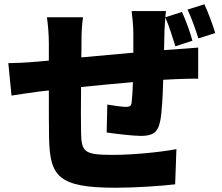

<svg xmlns="http://www.w3.org/2000/svg" viewBox="-20 -824 1040 900"><path d="M749 -589 751 -679C752 -697 753 -722 755 -742C774 -700 788 -650 802 -607L882 -633C872 -671 852 -727 833 -768L755 -743C756 -756 757 -766 758 -772H597C600 -752 605 -699 605 -672V-577C524 -570 438 -562 361 -555C362 -585 362 -611 362 -628C362 -676 364 -705 369 -743H200C205 -706 209 -666 209 -619V-540L154 -535C96 -530 45 -528 19 -528L34 -376C60 -380 132 -391 164 -395L209 -400C209 -311 209 -220 210 -178C214 1 250 56 522 56C613 56 734 48 801 40L807 -125C728 -110 601 -98 510 -98C374 -98 362 -111 360 -203C359 -247 359 -332 360 -416C437 -424 523 -432 603 -439C602 -401 600 -367 597 -343C595 -326 587 -323 570 -323C552 -323 512 -329 483 -334L480 -203C519 -197 605 -187 639 -187C693 -187 720 -200 731 -257C739 -297 743 -373 745 -450C767 -451 786 -452 803 -453C830 -454 890 -456 909 -455V-601C876 -598 831 -595 804 -593ZM859 -779C879 -738 896 -687 910 -644L989 -669C978 -706 957 -763 938 -804Z"/></svg>

Font: Noto Sans Korean Black
Style: Bold
Weight: 900
Designer: Ryoko NISHIZUKA (kana & ideographs); Paul D. Hunt (Latin, Greek & Cyrillic); Wenlong ZHANG (bopomofo); Sandoll Communica
Foundry: Adobe Systems Incorporated
Version: Version 1.000;PS 1;hotconv 1.0.78;makeotf.lib2.5.61930